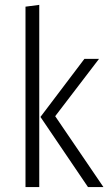

<svg xmlns="http://www.w3.org/2000/svg" viewBox="-20 -763 446 783"><path d="M140.1 -743.2V0H84V-735.8ZM383.8 -522.9 205.1 -289.1 401.9 0H338.9L145 -286.1L324.2 -522.9Z"/></svg>

Font: Fira Sans Compressed Light
Style: Regular
Weight: 300
Width: 1
Designer: Carrois Corporate & Edenspiekermann AG
Foundry: Carrois Corporate GbR & Edenspiekermann AG
Version: Version 4.203;PS 004.203;hotconv 1.0.88;makeotf.lib2.5.64775